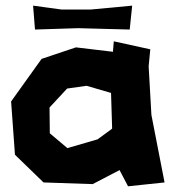

<svg xmlns="http://www.w3.org/2000/svg" viewBox="-20 -649 605 683"><path d="M97.7 -628.9 104.5 -543.9 257.8 -548.8 441.4 -543.9 450.2 -628.9 303.7 -615.2H198.2ZM381.8 -464.8 250 -480.5 127.9 -439.5 19.5 -288.1 33.2 -98.6 134.8 0 309.6 5.9 405.3 -43.9 435.5 13.7 565.4 0 518.6 -240.2 508.8 -413.1 514.6 -473.6 384.8 -502ZM218.8 -334 288.1 -343.8 375 -318.4 378.9 -191.4 327.1 -153.3 219.7 -122.1 157.2 -174.8 156.2 -266.6Z"/></svg>

Font: MaokenAssortedSans-Lite
Style: Lite
Weight: 400
Version: Version 1.400